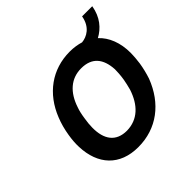

<svg xmlns="http://www.w3.org/2000/svg" viewBox="-159 -726 868 868"><g transform="rotate(-45 275.0 -292.0)"><path d="M524 -319C524 -384 503 -437 466 -471C507 -493 540 -531 550 -591H485C475 -532 434 -511 402 -508C382 -514 359 -518 333 -518C219 -518 130 -452 87 -343C76 -316 68 -286 63 -255C59 -231 57 -205 58 -184C62 -67 129 7 247 7C366 7 456 -63 500 -178C508 -202 515 -230 519 -256C522 -279 524 -301 524 -319ZM404 -203C380 -130 334 -83 263 -82C194 -82 161 -127 162 -203C162 -219 164 -238 167 -256C170 -278 175 -300 180 -313C204 -387 251 -428 316 -428C385 -428 417 -387 421 -317C421 -305 420 -280 416 -256C413 -240 409 -220 404 -203Z"/></g></svg>

Font: Arthouse Owned Medium
Style: Italic
Weight: 500
Italic angle: -10°
Designer: Jeremy Tribby
Foundry: Tribby Type
Version: Version 1.000;PS 001.000;hotconv 1.0.88;makeotf.lib2.5.64775